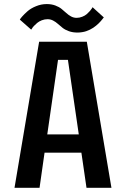

<svg xmlns="http://www.w3.org/2000/svg" viewBox="-20 -900 610 920"><path d="M351 -744Q328.5 -744 310.2 -750.5Q292 -757 280 -766.5Q268 -776 257.5 -785.5Q247 -795 234.5 -801.5Q222 -808 208 -808Q193.5 -808 180.2 -802.8Q167 -797.5 158.2 -790.2Q149.5 -783 142.8 -775.8Q136 -768.5 133 -763L129.5 -758L75 -806Q77.5 -811 86.5 -821.2Q95.5 -831.5 111.5 -845.8Q127.5 -860 152.5 -870.2Q177.5 -880.5 204 -880.5Q226.5 -880.5 244.8 -873.8Q263 -867 275 -857.2Q287 -847.5 297.5 -837.8Q308 -828 320.5 -821.2Q333 -814.5 347 -814.5Q361 -814.5 374.2 -819.8Q387.5 -825 396 -832.5Q404.5 -840 411 -847.5Q417.5 -855 420.5 -860L423.5 -865.5L477.5 -816.5L474.5 -813Q471.5 -809 469 -806Q466.5 -803 461.8 -797.5Q457 -792 452.2 -787.5Q447.5 -783 440.5 -777.2Q433.5 -771.5 426.8 -767Q420 -762.5 411 -758Q402 -753.5 393 -750.5Q384 -747.5 373 -745.8Q362 -744 351 -744ZM394.5 0 370 -168.5H193.5L169.5 0H49.5L167.5 -700H396L514 0ZM258 -613 206.5 -256H357.5L305.5 -613Z"/></svg>

Font: League Mono Narrow Medium
Style: Regular
Weight: 500
Width: 3
Designer: Tyler Finck
Foundry: The League of Moveable Type / Tyler Finck
Version: Version 2.210